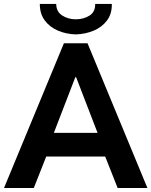

<svg xmlns="http://www.w3.org/2000/svg" viewBox="-21 -935 753 955"><path d="M-1 0 296.8 -719.7H414.4L712.2 0H564.1L487.9 -192.8L475.1 -246.1L357.6 -551H353.6L236.1 -246.1L223.3 -192.8L147.1 0ZM158.6 -156.5V-274.1H552.6V-156.5ZM355.6 -763.9Q307.4 -765.4 266.8 -782.8Q226.2 -800.3 201.6 -833.4Q177 -866.5 177 -915.3H258.6Q259.1 -876.7 288.5 -857.9Q317.8 -839 355.6 -839Q394.9 -839 424.1 -857.4Q453.3 -875.9 452.5 -915.3H535.2Q536.1 -866.5 511.4 -833.4Q486.7 -800.3 445.6 -782.8Q404.4 -765.4 355.6 -763.9Z"/></svg>

Font: Reddit Sans
Style: Regular
Weight: 400
Designer: Stephen Hutchings
Foundry: Reddit
Version: Version 1.014